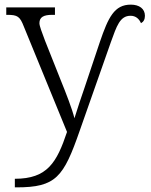

<svg xmlns="http://www.w3.org/2000/svg" viewBox="-20 -568 650 828"><path d="M44 203V240H51C222 240 254 196 324 -5L458 -386C483 -455 497 -500 543 -500C565 -500 580 -487 588 -468C599 -474 605 -484 605 -500C605 -530 581 -548 544 -548C473 -548 447 -493 411 -388L345 -191C330 -148 315 -103 301 -58C292 -96 264 -168 242 -222L174 -393C161 -428 150 -456 150 -468C150 -494 168 -504 205 -504H217V-536H7V-504H11C56 -504 66 -497 83 -453L269 1C225 132 185 203 44 203Z"/></svg>

Font: Noto Serif Light
Style: Regular
Weight: 300
Designer: Monotype Design Team
Foundry: Monotype Imaging Inc.
Version: Version 2.013